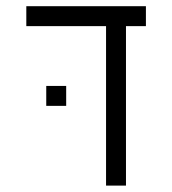

<svg xmlns="http://www.w3.org/2000/svg" viewBox="-20 -582 540 602"><path d="M187.5 -250V-312.5H125V-250ZM437.5 -500V-562.5H62.5V-500H312.5Q312.5 -500 312.5 0H375Q375 0 375 -500Z"/></svg>

Font: UnifontExMono
Style: Regular
Weight: 500
Version: Version 15.0.06